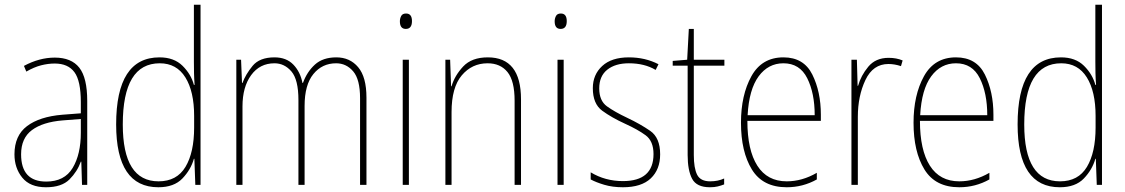

<svg xmlns="http://www.w3.org/2000/svg" viewBox="-20 -780 4744 810"><path d="M321 -220Q321 -129 286.5 -71.5Q252 -14 175 -14Q69 -14 69 -129Q69 -197 114.5 -231Q160 -265 244 -272L321 -278ZM81 -502 91 -478Q124 -497 153.5 -504.5Q183 -512 211 -512Q267 -512 294 -475.5Q321 -439 321 -349V-302L243 -296Q147 -288 94 -248Q41 -208 41 -129Q41 -71 74 -30.5Q107 10 174 10Q240 10 273 -23Q306 -56 321 -98H323L326 0H348V-354Q348 -452 314.5 -494.5Q281 -537 211 -537Q146 -537 81 -502Z M498 -255Q498 -513 654 -513Q725 -513 762 -453.5Q799 -394 799 -291V-242Q799 -137 762.5 -76Q726 -15 649 -15Q498 -15 498 -255ZM798 -110H800L804 0H826V-760H798V-520Q798 -496 798.5 -472Q799 -448 801 -422H798Q786 -467 750 -502.5Q714 -538 653 -538Q470 -538 470 -255Q470 10 648 10Q714 10 749.5 -27Q785 -64 798 -110Z M1258 -430H1256Q1247 -477 1217.5 -507.5Q1188 -538 1138 -538Q1075 -538 1045.5 -502Q1016 -466 1003 -430H1001L997 -528H977V0H1003V-331Q1003 -413 1039.5 -463Q1076 -513 1138 -513Q1180 -513 1209.5 -478.5Q1239 -444 1239 -358V0H1265V-333Q1265 -422 1302 -467.5Q1339 -513 1398 -513Q1441 -513 1470 -479Q1499 -445 1499 -366V0H1526V-368Q1526 -455 1491 -496.5Q1456 -538 1399 -538Q1342 -538 1308.5 -507.5Q1275 -477 1258 -430Z M1667 -690Q1667 -658 1692 -658Q1718 -658 1718 -691Q1718 -723 1693 -723Q1678 -723 1672.5 -712.5Q1667 -702 1667 -690ZM1679 -528V0H1705V-528Z M1885 -416H1883L1879 -528H1859V0H1885V-307Q1885 -411 1928 -462Q1971 -513 2037 -513Q2091 -513 2121 -476Q2151 -439 2151 -355V0H2178V-361Q2178 -538 2038 -538Q1970 -538 1934 -499.5Q1898 -461 1885 -416Z M2320 -690Q2320 -658 2345 -658Q2371 -658 2371 -691Q2371 -723 2346 -723Q2331 -723 2325.5 -712.5Q2320 -702 2320 -690ZM2332 -528V0H2358V-528Z M2626 -283Q2573 -308 2540.5 -331.5Q2508 -355 2508 -407Q2508 -459 2542 -486Q2576 -513 2633 -513Q2699 -513 2746 -485L2758 -509Q2702 -538 2633 -538Q2560 -538 2520.5 -501.5Q2481 -465 2481 -408Q2481 -342 2520.5 -313Q2560 -284 2617 -258Q2670 -234 2703.5 -209.5Q2737 -185 2737 -130Q2737 -16 2608 -16Q2533 -16 2472 -53V-23Q2494 -11 2529 -0.5Q2564 10 2608 10Q2686 10 2725.5 -27.5Q2765 -65 2765 -129Q2765 -199 2723 -228Q2681 -257 2626 -283Z M2907 -126V-503H3036V-528H2907V-658H2886L2879 -528L2818 -523V-503H2881V-126Q2881 -61 2900 -25.5Q2919 10 2975 10Q2994 10 3008 6.5Q3022 3 3035 -2V-27Q3009 -15 2976 -15Q2935 -15 2921 -43Q2907 -71 2907 -126Z M3106 -262Q3106 -140 3152 -65Q3198 10 3299 10Q3367 10 3426 -23V-51Q3364 -15 3299 -15Q3217 -15 3175 -81Q3133 -147 3133 -270H3443V-296Q3443 -393 3407 -465.5Q3371 -538 3285 -538Q3194 -538 3150 -458.5Q3106 -379 3106 -262ZM3417 -294H3134Q3140 -403 3180.5 -458Q3221 -513 3285 -513Q3354 -513 3385.5 -450Q3417 -387 3417 -294Z M3600 -418H3598L3595 -528H3572V0H3599V-287Q3599 -375 3631 -442.5Q3663 -510 3728 -510Q3754 -510 3781 -501L3788 -525Q3762 -536 3729 -536Q3674 -536 3643 -498.5Q3612 -461 3600 -418Z M3834 -262Q3834 -140 3880 -65Q3926 10 4027 10Q4095 10 4154 -23V-51Q4092 -15 4027 -15Q3945 -15 3903 -81Q3861 -147 3861 -270H4171V-296Q4171 -393 4135 -465.5Q4099 -538 4013 -538Q3922 -538 3878 -458.5Q3834 -379 3834 -262ZM4145 -294H3862Q3868 -403 3908.5 -458Q3949 -513 4013 -513Q4082 -513 4113.5 -450Q4145 -387 4145 -294Z M4301 -255Q4301 -513 4457 -513Q4528 -513 4565 -453.5Q4602 -394 4602 -291V-242Q4602 -137 4565.5 -76Q4529 -15 4452 -15Q4301 -15 4301 -255ZM4601 -110H4603L4607 0H4629V-760H4601V-520Q4601 -496 4601.5 -472Q4602 -448 4604 -422H4601Q4589 -467 4553 -502.5Q4517 -538 4456 -538Q4273 -538 4273 -255Q4273 10 4451 10Q4517 10 4552.5 -27Q4588 -64 4601 -110Z"/></svg>

Font: Noto Sans Display SemiCondensed Thin
Style: Regular
Weight: 250
Width: 4
Designer: Monotype Design team
Foundry: Monotype Imaging Inc.
Version: 1.000